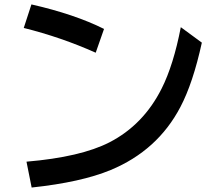

<svg xmlns="http://www.w3.org/2000/svg" viewBox="-20 -797 970 856"><path d="M406.7 -562Q252.4 -630.9 85.9 -672.4L120.1 -777.3Q313 -733.4 443.8 -668ZM98.1 -76.2Q339.8 -96.7 468.3 -162.6Q619.6 -240.7 700.7 -402.3Q753.4 -506.8 786.1 -675.8L879.9 -606.9Q840.3 -426.3 784.2 -319.8Q682.6 -126 473.6 -39.1Q341.8 15.6 121.1 39.1Z"/></svg>

Font: BIZ UDPGothic
Style: Bold
Weight: 700
Designer: TypeBank Co., Ltd.
Foundry: Morisawa Inc.
Version: Version 1.051